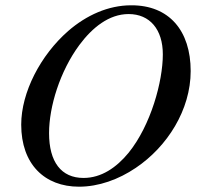

<svg xmlns="http://www.w3.org/2000/svg" viewBox="-20 -686 752 724"><path d="M594 -481C594 -379 549 -214 465 -110C419 -54 362 -15 295 -15C211 -15 165 -75 165 -184C165 -284 206 -417 279 -516C328 -582 391 -633 465 -633C545 -633 594 -575 594 -481ZM699 -418C699 -570 618 -667 474 -666C389 -666 306 -629 237 -569C133 -478 60 -338 60 -216C60 -67 148 18 278 18C352 18 427 -9 492 -53C611 -133 699 -272 699 -418Z"/></svg>

Font: XITS
Style: Italic
Weight: 400
Italic angle: -16.33°
Designer: MicroPress Inc., with final additions and corrections provided by Coen Hoffman, Elsevier (retired)
Version: Version 1.302